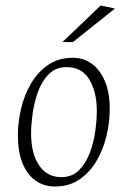

<svg xmlns="http://www.w3.org/2000/svg" viewBox="-20 -669 465 698"><path d="M179 9Q139 9 108.5 -13Q78 -35 61.5 -76.5Q45 -118 45 -176Q45 -224 56.5 -273.5Q68 -323 92.5 -365Q117 -407 155 -433Q193 -459 245 -459Q284 -459 314 -437Q344 -415 361.5 -373.5Q379 -332 379 -274Q379 -226 367.5 -176.5Q356 -127 331.5 -85Q307 -43 269.5 -17Q232 9 179 9ZM203 -25Q242 -25 267 -50Q292 -75 306.5 -113.5Q321 -152 326.5 -193Q332 -234 332 -266Q332 -334 305 -379.5Q278 -425 222 -425Q183 -425 157.5 -399.5Q132 -374 118 -335Q104 -296 98.5 -255Q93 -214 93 -184Q93 -111 122 -68Q151 -25 203 -25ZM207 -516 346 -649 398 -638 245 -516Z"/></svg>

Font: Ancizar Sans Thin
Style: Italic
Weight: 100
Italic angle: -4°
Designer: Cesar Puertas, Viviana Monsalve, Julian Moncada, Julian Prieto, Jose Castro, Mariel Hernandez, Felipe Aragon, Sara Alarc
Version: Version 8.100